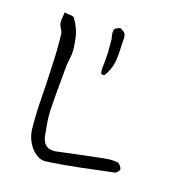

<svg xmlns="http://www.w3.org/2000/svg" viewBox="-142 -856 900 1002"><g transform="rotate(20 308.0 -355.0)"><path d="M227 38Q199 42 171 23.5Q143 5 124 -28Q105 -61 101 -100Q93 -183 92 -266.5Q91 -350 87 -432Q86 -477 83 -521.5Q80 -566 75 -611Q74 -625 64.5 -638.5Q55 -652 52 -666Q49 -681 51 -696.5Q53 -712 53 -727Q67 -724 85 -724Q103 -724 109 -715Q124 -694 135.5 -670Q147 -646 152 -621Q159 -587 161.5 -566.5Q164 -546 162.5 -526Q161 -506 157 -471Q157 -407 156.5 -343Q156 -279 158 -215Q160 -181 165.5 -148Q171 -115 178 -82Q185 -51 205 -37Q225 -23 257 -29Q319 -42 382 -55.5Q445 -69 507 -81Q545 -89 579 -86Q587 -85 595.5 -75.5Q604 -66 606 -58Q608 -53 600.5 -43Q593 -33 587 -31Q497 -12 407.5 6.5Q318 25 227 38ZM341 -493Q336 -511 337 -518Q337 -519 337 -528Q337 -537 338 -552Q338 -570 337.5 -584.5Q337 -599 337 -611L331 -678Q321 -715 324.5 -728Q328 -741 356 -749Q384 -736 387 -723Q389 -713 390 -708Q391 -703 390 -704Q390 -704 391 -669Q394 -615 390.5 -575Q387 -535 361 -491Q357 -487 349.5 -488.5Q342 -490 341 -493Z"/></g></svg>

Font: Mynerve
Style: Regular
Weight: 400
Designer: Carolina Short
Foundry: Carolina Short
Version: Version 1.000; ttfautohint (v1.8.4.7-5d5b)